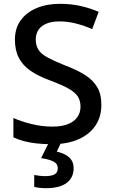

<svg xmlns="http://www.w3.org/2000/svg" viewBox="-20 -744 594 1004"><path d="M250 10Q208 10 171.5 6Q135 2 105 -6Q75 -14 50 -26V-127Q90 -109 144.5 -95.5Q199 -82 254 -82Q303 -82 335.5 -95Q368 -108 384.5 -131.5Q401 -155 401 -186Q401 -218 386.5 -240Q372 -262 337 -281.5Q302 -301 240 -324Q180 -346 139.5 -374Q99 -402 78.5 -441.5Q58 -481 58 -537Q58 -596 88 -637.5Q118 -679 171 -701.5Q224 -724 293 -724Q354 -724 404.5 -712Q455 -700 496 -682L462 -592Q423 -609 379.5 -620.5Q336 -632 291 -632Q249 -632 221.5 -620Q194 -608 180.5 -587Q167 -566 167 -538Q167 -505 181.5 -483Q196 -461 229.5 -443Q263 -425 320 -402Q381 -379 423.5 -352.5Q466 -326 488 -289Q510 -252 510 -196Q510 -133 479 -87Q448 -41 390 -15.5Q332 10 250 10ZM365 136Q365 185 328.5 212.5Q292 240 220 240Q201 240 185 238Q169 236 159 233V171Q170 173 185 175Q200 177 215 177Q248 177 265 168Q282 159 282 136Q282 111 257.5 99.5Q233 88 195 83L236 0H300L277 49Q301 54 321 64.5Q341 75 353 92Q365 109 365 136Z"/></svg>

Font: Noto Sans Symbols Medium
Style: Regular
Weight: 500
Version: Version 2.002